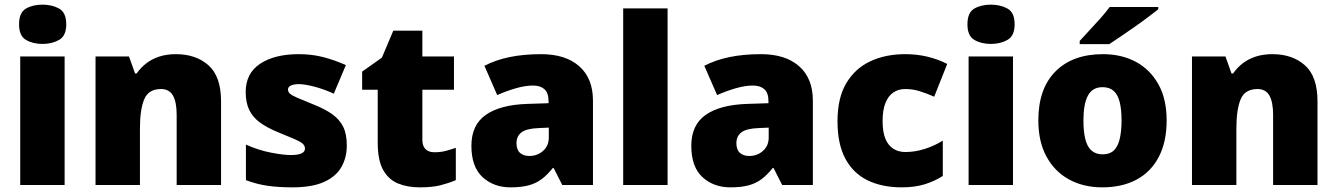

<svg xmlns="http://www.w3.org/2000/svg" viewBox="-20 -796 5752 826"><path d="M67 0V-553H258V0ZM163 -607Q121 -607 91.5 -624.5Q62 -642 62 -691Q62 -742 91.5 -759Q121 -776 163 -776Q204 -776 234.5 -759Q265 -742 265 -691Q265 -642 234.5 -624.5Q204 -607 163 -607Z M391 0V-553H535L561 -480H568Q586 -506 610.5 -524.5Q635 -543 666.5 -553Q698 -563 737 -563Q823 -563 877 -515Q931 -467 931 -360V0H740V-302Q740 -357 724 -385Q708 -413 673 -413Q619 -413 600.5 -369Q582 -325 582 -242V0Z M1238 10Q1179 10 1132.5 3.5Q1086 -3 1038 -21V-174Q1091 -150 1145 -139.5Q1199 -129 1230 -129Q1262 -129 1277 -136Q1292 -143 1292 -157Q1292 -169 1282 -178Q1272 -187 1246.5 -198Q1221 -209 1174 -228Q1128 -247 1097.5 -269.5Q1067 -292 1052 -323.5Q1037 -355 1037 -400Q1037 -481 1099.5 -522Q1162 -563 1265 -563Q1320 -563 1368 -551Q1416 -539 1468 -516L1416 -393Q1375 -412 1333 -423Q1291 -434 1266 -434Q1244 -434 1231.5 -428Q1219 -422 1219 -411Q1219 -401 1227.5 -393Q1236 -385 1260 -375Q1284 -365 1330 -346Q1378 -327 1409.5 -304.5Q1441 -282 1456.5 -250.5Q1472 -219 1472 -170Q1472 -118 1448.5 -77Q1425 -36 1373.5 -13Q1322 10 1238 10Z M1786 10Q1732 10 1691.5 -7Q1651 -24 1628 -65.5Q1605 -107 1605 -182V-410H1538V-488L1623 -548L1672 -664H1797V-553H1933V-410H1797V-195Q1797 -168 1810.5 -154.5Q1824 -141 1849 -141Q1875 -141 1896.5 -146.5Q1918 -152 1941 -160V-21Q1910 -8 1875 1Q1840 10 1786 10Z M2176 10Q2104 10 2056 -34Q2008 -78 2008 -169Q2008 -258 2069.5 -301.5Q2131 -345 2248 -349L2340 -352V-360Q2340 -397 2322 -412.5Q2304 -428 2273 -428Q2240 -428 2200 -416.5Q2160 -405 2119 -387L2064 -513Q2112 -538 2172.5 -550.5Q2233 -563 2308 -563Q2413 -563 2472 -511Q2531 -459 2531 -363V0H2399L2362 -73H2358Q2335 -44 2310.5 -25.5Q2286 -7 2254 1.5Q2222 10 2176 10ZM2257 -125Q2292 -125 2316.5 -147Q2341 -169 2341 -204V-247L2297 -245Q2245 -243 2223.5 -226.5Q2202 -210 2202 -180Q2202 -152 2217 -138.5Q2232 -125 2257 -125Z M2661 0V-760H2852V0Z M3122 10Q3050 10 3002 -34Q2954 -78 2954 -169Q2954 -258 3015.5 -301.5Q3077 -345 3194 -349L3286 -352V-360Q3286 -397 3268 -412.5Q3250 -428 3219 -428Q3186 -428 3146 -416.5Q3106 -405 3065 -387L3010 -513Q3058 -538 3118.5 -550.5Q3179 -563 3254 -563Q3359 -563 3418 -511Q3477 -459 3477 -363V0H3345L3308 -73H3304Q3281 -44 3256.5 -25.5Q3232 -7 3200 1.5Q3168 10 3122 10ZM3203 -125Q3238 -125 3262.5 -147Q3287 -169 3287 -204V-247L3243 -245Q3191 -243 3169.5 -226.5Q3148 -210 3148 -180Q3148 -152 3163 -138.5Q3178 -125 3203 -125Z M3859 10Q3775 10 3713 -20Q3651 -50 3617 -113Q3583 -176 3583 -274Q3583 -375 3621 -438.5Q3659 -502 3724.5 -532.5Q3790 -563 3874 -563Q3925 -563 3970.5 -552Q4016 -541 4055 -521L3999 -380Q3965 -395 3935.5 -404Q3906 -413 3874 -413Q3845 -413 3823 -398Q3801 -383 3789 -352.5Q3777 -322 3777 -275Q3777 -227 3789.5 -198Q3802 -169 3824 -155.5Q3846 -142 3875 -142Q3916 -142 3957.5 -155Q3999 -168 4036 -191V-39Q4002 -17 3959 -3.5Q3916 10 3859 10Z M4147 0V-553H4338V0ZM4243 -607Q4201 -607 4171.5 -624.5Q4142 -642 4142 -691Q4142 -742 4171.5 -759Q4201 -776 4243 -776Q4284 -776 4314.5 -759Q4345 -742 4345 -691Q4345 -642 4314.5 -624.5Q4284 -607 4243 -607Z M4722 10Q4642 10 4580 -23.5Q4518 -57 4482.5 -121.5Q4447 -186 4447 -278Q4447 -415 4521 -489Q4595 -563 4725 -563Q4805 -563 4866.5 -530Q4928 -497 4963.5 -433.5Q4999 -370 4999 -278Q4999 -186 4965.5 -121.5Q4932 -57 4870 -23.5Q4808 10 4722 10ZM4724 -132Q4754 -132 4771.5 -148.5Q4789 -165 4797 -198Q4805 -231 4805 -278Q4805 -325 4797 -357Q4789 -389 4771 -405Q4753 -421 4723 -421Q4680 -421 4660.5 -385Q4641 -349 4641 -278Q4641 -231 4649 -198Q4657 -165 4675.5 -148.5Q4694 -132 4724 -132ZM4963 -756Q4945 -742 4918 -721.5Q4891 -701 4860 -679.5Q4829 -658 4800.5 -638.5Q4772 -619 4752 -606H4625V-620Q4642 -639 4666 -664.5Q4690 -690 4714 -717Q4738 -744 4754 -766H4963Z M5108 0V-553H5252L5278 -480H5285Q5303 -506 5327.5 -524.5Q5352 -543 5383.5 -553Q5415 -563 5454 -563Q5540 -563 5594 -515Q5648 -467 5648 -360V0H5457V-302Q5457 -357 5441 -385Q5425 -413 5390 -413Q5336 -413 5317.5 -369Q5299 -325 5299 -242V0Z"/></svg>

Font: Noto Sans Symbols Black
Style: Regular
Weight: 900
Version: Version 2.002